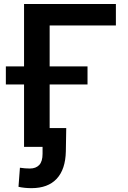

<svg xmlns="http://www.w3.org/2000/svg" viewBox="-20 -748 651 978"><path d="M570.3 -727.5V-618.2H232.9V0H102.5V-727.5ZM9.8 -317.9V-409.7H425.8V-317.9ZM140.6 210.4Q104.5 210.4 74.2 203.6L81.5 106.4Q107.9 110.4 132.3 110.4Q162.6 110.4 179.7 92.5Q196.8 74.7 196.8 35.2V0H149.9V-95.7H317.4L315.4 22.9Q313.5 114.7 268.8 162.6Q224.1 210.4 140.6 210.4Z"/></svg>

Font: Inter SemiBold
Style: Regular
Weight: 600
Designer: Rasmus Andersson
Foundry: rsms
Version: Version 4.001;git-9221beed3